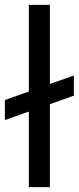

<svg xmlns="http://www.w3.org/2000/svg" viewBox="-52 -765 322 785"><path d="M66 0C66 0 66 -309 66 -309C66 -309 -32 -274 -32 -274C-32 -274 -32 -356 -32 -356C-32 -356 66 -391 66 -391C66 -391 66 -745 66 -745C66 -745 152 -745 152 -745C152 -745 152 -422 152 -422C152 -422 250 -456 250 -456C250 -456 250 -374 250 -374C250 -374 152 -339 152 -339C152 -339 152 0 152 0C152 0 66 0 66 0Z"/></svg>

Font: Preevio_Regular
Style: Regular
Weight: 500
Designer: Gumpita Rahayu
Foundry: Tokotype Studio
Version: ""